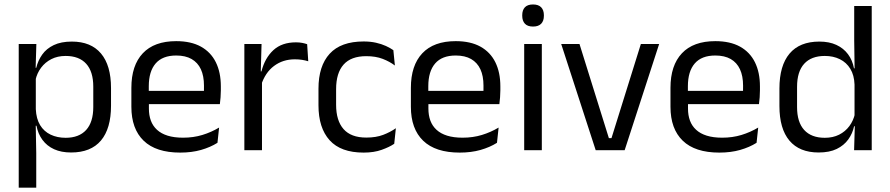

<svg xmlns="http://www.w3.org/2000/svg" viewBox="-20 -690 4090 882"><path d="M306.5 10.5Q261.5 10.5 228.5 -4.5Q195.5 -19.5 175 -47.5Q154.5 -75.5 147.5 -112.5H121L144.5 -188.5Q146.5 -144.5 164.2 -115.2Q182 -86 212.5 -71.5Q243 -57 281.5 -57Q343 -57 375.8 -93Q408.5 -129 408.5 -198.5V-292Q408.5 -361 376 -397Q343.5 -433 281.5 -433Q244.5 -433 216 -418.5Q187.5 -404 168.8 -379Q150 -354 143 -322L123 -378.5H146.5Q154.5 -412 173.8 -439.2Q193 -466.5 226.8 -482.8Q260.5 -499 310 -499Q398 -499 444 -444.2Q490 -389.5 490 -285.5V-204.5Q490 -99.5 443.8 -44.5Q397.5 10.5 306.5 10.5ZM146.5 172H66V-488H147L143.5 -370.5L144.5 -345.5V-140L144 -123.5L146.5 13.5Z M808 11Q696.5 11 640 -43.5Q583.5 -98 583.5 -199.5V-286.5Q583.5 -389.5 636 -445.2Q688.5 -501 789.5 -501Q857.5 -501 903 -475.8Q948.5 -450.5 971.5 -404Q994.5 -357.5 994.5 -293V-275Q994.5 -259 993.2 -243Q992 -227 990 -211.5H915.5Q916.5 -235.5 916.8 -257Q917 -278.5 917 -296.5Q917 -341 902.8 -371.8Q888.5 -402.5 860.2 -418.8Q832 -435 789.5 -435Q726.5 -435 695 -398.5Q663.5 -362 663.5 -294V-247.5L664 -237.5V-191Q664 -160.5 673 -136Q682 -111.5 701.2 -93.8Q720.5 -76 750.2 -66.8Q780 -57.5 821 -57.5Q868.5 -57.5 909.5 -70Q950.5 -82.5 986.5 -104L979 -34Q946.5 -13.5 903.5 -1.2Q860.5 11 808 11ZM973 -211.5H626V-272.5H973Z M1179.5 -298.5 1161 -361 1181 -362Q1197 -424 1236 -459.8Q1275 -495.5 1339.5 -495.5Q1355.5 -495.5 1368.2 -493Q1381 -490.5 1391 -487L1396 -408.5Q1383.5 -412.5 1368.2 -415Q1353 -417.5 1334.5 -417.5Q1279.5 -417.5 1238.8 -387Q1198 -356.5 1179.5 -298.5ZM1183.5 0H1102.5V-488H1181.5L1177.5 -344L1183.5 -338Z M1650.5 11Q1545.5 11 1494.2 -45.8Q1443 -102.5 1443 -206.5V-282.5Q1443 -387 1494.5 -443.2Q1546 -499.5 1650.5 -499.5Q1681.5 -499.5 1707 -493.8Q1732.5 -488 1752.8 -478.8Q1773 -469.5 1787 -459.5L1794 -389Q1770.5 -407 1738.2 -419.5Q1706 -432 1662.5 -432Q1592.5 -432 1558.2 -393.2Q1524 -354.5 1524 -280.5V-208.5Q1524 -136 1558.2 -97Q1592.5 -58 1662.5 -58Q1707.5 -58 1740.2 -70.5Q1773 -83 1798.5 -101L1791 -29.5Q1769 -14.5 1733.5 -1.8Q1698 11 1650.5 11Z M2092 11Q1980.5 11 1924 -43.5Q1867.5 -98 1867.5 -199.5V-286.5Q1867.5 -389.5 1920 -445.2Q1972.5 -501 2073.5 -501Q2141.5 -501 2187 -475.8Q2232.5 -450.5 2255.5 -404Q2278.5 -357.5 2278.5 -293V-275Q2278.5 -259 2277.2 -243Q2276 -227 2274 -211.5H2199.5Q2200.5 -235.5 2200.8 -257Q2201 -278.5 2201 -296.5Q2201 -341 2186.8 -371.8Q2172.5 -402.5 2144.2 -418.8Q2116 -435 2073.5 -435Q2010.5 -435 1979 -398.5Q1947.5 -362 1947.5 -294V-247.5L1948 -237.5V-191Q1948 -160.5 1957 -136Q1966 -111.5 1985.2 -93.8Q2004.5 -76 2034.2 -66.8Q2064 -57.5 2105 -57.5Q2152.5 -57.5 2193.5 -70Q2234.5 -82.5 2270.5 -104L2263 -34Q2230.5 -13.5 2187.5 -1.2Q2144.5 11 2092 11ZM2257 -211.5H1910V-272.5H2257Z M2469 0H2388V-488H2469ZM2428.5 -568Q2403.5 -568 2391.2 -581.2Q2379 -594.5 2379 -617.5V-620Q2379 -643.5 2391.2 -656.5Q2403.5 -669.5 2428.5 -669.5Q2453.5 -669.5 2466 -656.5Q2478.5 -643.5 2478.5 -620V-617.5Q2478.5 -594 2466 -581Q2453.5 -568 2428.5 -568Z M2777 -55.5H2789L2924 -488H3008L2849.5 0H2716.5L2558 -488H2642Z M3284.5 11Q3173 11 3116.5 -43.5Q3060 -98 3060 -199.5V-286.5Q3060 -389.5 3112.5 -445.2Q3165 -501 3266 -501Q3334 -501 3379.5 -475.8Q3425 -450.5 3448 -404Q3471 -357.5 3471 -293V-275Q3471 -259 3469.8 -243Q3468.5 -227 3466.5 -211.5H3392Q3393 -235.5 3393.2 -257Q3393.5 -278.5 3393.5 -296.5Q3393.5 -341 3379.2 -371.8Q3365 -402.5 3336.8 -418.8Q3308.5 -435 3266 -435Q3203 -435 3171.5 -398.5Q3140 -362 3140 -294V-247.5L3140.5 -237.5V-191Q3140.5 -160.5 3149.5 -136Q3158.5 -111.5 3177.8 -93.8Q3197 -76 3226.8 -66.8Q3256.5 -57.5 3297.5 -57.5Q3345 -57.5 3386 -70Q3427 -82.5 3463 -104L3455.5 -34Q3423 -13.5 3380 -1.2Q3337 11 3284.5 11ZM3449.5 -211.5H3102.5V-272.5H3449.5Z M3740.5 10.5Q3652.5 10.5 3606.5 -44Q3560.5 -98.5 3560.5 -203V-283.5Q3560.5 -388.5 3607 -443.8Q3653.5 -499 3744 -499Q3789 -499 3822 -483.8Q3855 -468.5 3875.5 -441Q3896 -413.5 3903 -376H3929.5L3905.5 -301.5Q3904 -344.5 3886.2 -373.8Q3868.5 -403 3838.2 -418Q3808 -433 3769 -433Q3707 -433 3674.2 -397Q3641.5 -361 3641.5 -291V-198Q3641.5 -129 3674.2 -93Q3707 -57 3769 -57Q3806 -57 3834.5 -71.2Q3863 -85.5 3881.8 -110.8Q3900.5 -136 3907.5 -168L3927.5 -110H3903.5Q3896.5 -77 3876.8 -49.5Q3857 -22 3823.8 -5.8Q3790.5 10.5 3740.5 10.5ZM3984.5 0H3903.5L3907 -118L3905.5 -144V-348L3906 -365L3904 -503.5V-662.5H3984.5Z"/></svg>

Font: Anek Devanagari
Style: Regular
Weight: 400
Designer: Kailash Malviya (Devanagari) & Yesha Goshar (Latin)
Foundry: Ek Type
Version: Version 1.003